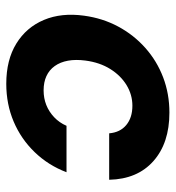

<svg xmlns="http://www.w3.org/2000/svg" viewBox="6 -554 560 612"><g transform="rotate(90 286.0 -248.0)"><path d="M247 12Q171 12 119 -20Q67 -52 43.5 -108Q20 -164 30 -236Q38 -295 64.5 -344.5Q91 -394 132.5 -431Q174 -468 226.5 -488Q279 -508 339 -508Q436 -508 493.5 -457Q551 -406 553 -316H405Q402 -351 378.5 -370.5Q355 -390 317 -390Q282 -390 251.5 -371.5Q221 -353 200 -319.5Q179 -286 173 -240Q169 -209 173.5 -184.5Q178 -160 190.5 -142.5Q203 -125 222.5 -116Q242 -107 268 -107Q293 -107 314.5 -115.5Q336 -124 353.5 -140.5Q371 -157 381 -180H529Q507 -122 465 -78.5Q423 -35 367.5 -11.5Q312 12 247 12Z"/></g></svg>

Font: DM Sans 36pt ExtraBold
Style: Italic
Weight: 800
Italic angle: -10°
Designer: Colophon Foundry, Jonny Pinhorn
Foundry: Colophon Foundry
Version: Version 4.004;gftools[0.9.30]